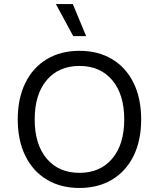

<svg xmlns="http://www.w3.org/2000/svg" viewBox="-20 -922 788 952"><path d="M68 0ZM680 -330Q680 -226 642.5 -149.5Q605 -73 536 -31.5Q467 10 374 10Q281 10 212 -31.5Q143 -73 105.5 -149.5Q68 -226 68 -330Q68 -434 105.5 -510.5Q143 -587 212 -628.5Q281 -670 374 -670Q467 -670 536 -628.5Q605 -587 642.5 -510.5Q680 -434 680 -330ZM152 -330Q152 -206 211.5 -135.5Q271 -65 374 -65Q477 -65 536.5 -135.5Q596 -206 596 -330Q596 -454 536.5 -524.5Q477 -595 374 -595Q271 -595 211.5 -524.5Q152 -454 152 -330ZM407 -743H343L257 -902H341Z"/></svg>

Font: Work Sans
Style: Regular
Weight: 400
Designer: Wei Huang
Foundry: Wei Huang
Version: Version 1.500; ttfautohint (v1.6)